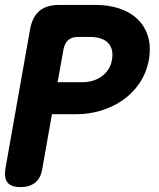

<svg xmlns="http://www.w3.org/2000/svg" viewBox="-25 -750 645 780"><path d="M186 -286 147 -65Q141 -27 118.5 -8.5Q96 10 58 10Q20 10 5.5 -8.5Q-9 -27 -3 -65L97 -630Q106 -681 135 -705.5Q164 -730 215 -730H364Q415 -730 458.5 -716Q502 -702 532 -674Q562 -646 575.5 -604.5Q589 -563 580 -508Q570 -454 542 -412.5Q514 -371 473.5 -343Q433 -315 384.5 -300.5Q336 -286 285 -286ZM209 -416H308Q330 -416 350 -421.5Q370 -427 386.5 -438.5Q403 -450 414.5 -467Q426 -484 430 -508Q434 -532 429 -549Q424 -566 412 -577.5Q400 -589 381.5 -594.5Q363 -600 341 -600H292Q267 -600 252.5 -587.5Q238 -575 233 -550Z"/></svg>

Font: Maple Mono ExtraBold
Style: Italic
Weight: 800
Italic angle: -10°
Monospace: yes
Designer: subframe7536
Version: Version 7.200